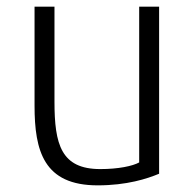

<svg xmlns="http://www.w3.org/2000/svg" viewBox="-20 -548 591 578"><path d="M84 -528V-230C84 -93 112 10 274 10C362 10 423 -10 459 -25V-528H399V-59C379 -48 336 -39 282 -39C164 -39 144 -113 144 -242V-528Z"/></svg>

Font: Repo Light
Style: Regular
Weight: 300
Designer: Stefan Peev
Foundry: Context Ltd
Version: Version 001.502